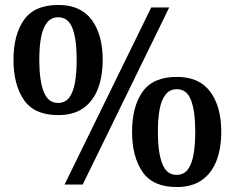

<svg xmlns="http://www.w3.org/2000/svg" viewBox="-20 -744 946 774"><path d="M214.2 -280Q118.5 -280 76.5 -341.1Q34.4 -402.2 34.4 -503Q34.4 -604 76.7 -664Q118.9 -724 215.2 -724Q305.3 -724 349.7 -664Q394 -604 394 -503Q394 -436.4 374.7 -386.2Q355.4 -336 315.8 -308Q276.3 -280 214.2 -280ZM240.2 0 589.7 -714H662.2L313.4 0ZM213.8 -329Q242.3 -329 258.7 -350.2Q275.1 -371.4 282.1 -410.6Q289.1 -449.7 289.1 -503Q289.1 -585 272.3 -629.7Q255.5 -674.4 214.8 -674.4Q186.8 -674.4 169.8 -653.2Q152.9 -632 145.6 -593.9Q138.4 -555.8 138.4 -503Q138.4 -420.2 155.9 -374.6Q173.5 -329 213.8 -329ZM692.2 10Q596.5 10 554.5 -51.1Q512.4 -112.2 512.4 -213Q512.4 -314 554.7 -374Q596.9 -434 693.2 -434Q783.3 -434 827.7 -374Q872 -314 872 -213Q872 -146.4 852.7 -96.2Q833.4 -46 793.8 -18Q754.3 10 692.2 10ZM691.8 -39Q720.3 -39 736.7 -60.2Q753.1 -81.4 760.1 -120.6Q767.1 -159.7 767.1 -213Q767.1 -295 750.3 -339.7Q733.5 -384.4 692.8 -384.4Q664.8 -384.4 647.8 -363.2Q630.9 -342 623.6 -303.9Q616.4 -265.8 616.4 -213Q616.4 -130.2 633.9 -84.6Q651.5 -39 691.8 -39Z"/></svg>

Font: Noto Serif Gurmukhi
Style: Regular
Weight: 400
Designer: Vaibhav Singh and the Monotype Design Team
Foundry: Monotype Imaging Inc.
Version: Version 2.003